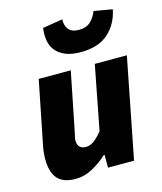

<svg xmlns="http://www.w3.org/2000/svg" viewBox="-113 -831 779 926"><g transform="rotate(-15 276.0 -368.0)"><path d="M542 -500 444 0H314V-64H310Q278 -34 236.5 -11Q195 12 150 12Q88 12 60 -20.5Q32 -53 32 -118Q32 -152 40 -190L102 -500H262L204 -210Q201 -196 198.5 -185.5Q196 -175 196 -166Q196 -145 207 -134.5Q218 -124 238 -124Q258 -124 277 -137.5Q296 -151 320 -180L382 -500ZM332 -572Q288 -572 258 -584Q228 -596 210 -617Q192 -638 186.5 -667.5Q181 -697 186 -732L286 -748Q284 -718 300 -698Q316 -678 352 -678Q388 -678 409.5 -698Q431 -718 442 -748L534 -732Q520 -661 470.5 -616.5Q421 -572 332 -572Z"/></g></svg>

Font: mr_Source Sans Pro
Style: Italic
Weight: 900
Italic angle: -11°
Designer: Paul D. Hunt
Foundry: Adobe Systems Incorporated
Version: Version 1.076;July 10, 2024;FontCreator 11.5.0.2430 64-bit